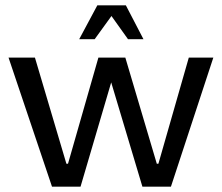

<svg xmlns="http://www.w3.org/2000/svg" viewBox="-20 -700 832 720"><path d="M780 -484H688L574 -86H568L450 -484H349L235 -86H229L111 -484H12L175 0H282L397 -391L514 0H621ZM277 -553H335L398 -640L460 -553H518L452 -680H345Z"/></svg>

Font: Gamestation Text
Style: Bold
Weight: 400
Designer: Jonas Hecksher
Foundry: Jonas Hecksher, Playtypeª, e-types AS
Version: Version 1.003